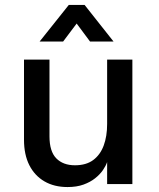

<svg xmlns="http://www.w3.org/2000/svg" viewBox="-20 -744 643 776"><path d="M515 -503V0H413V-89Q408 -74 396 -56.5Q384 -39 364.5 -23.5Q345 -8 317.5 2Q290 12 253 12Q199 12 159.5 -11Q120 -34 98.5 -76.5Q77 -119 77 -179V-503H180V-193Q180 -132 207.5 -104Q235 -76 283 -76Q328 -76 356.5 -97Q385 -118 399 -155.5Q413 -193 413 -243V-503ZM140 -576 258 -724H322L439 -576H344L260 -689H320L235 -576Z"/></svg>

Font: Inclusive Sans Medium
Style: Regular
Weight: 500
Designer: Olivia King
Foundry: Olivia King
Version: Version 2.004